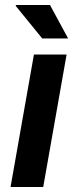

<svg xmlns="http://www.w3.org/2000/svg" viewBox="-20 -744 306 764"><path d="M22 0 115 -527H245L152 0ZM148 -591 43 -720V-724H179L251 -591Z"/></svg>

Font: Archivo SemiExpanded SemiBold
Style: Italic
Weight: 600
Width: 6
Italic angle: -10°
Designer: Hector Gatti
Foundry: Omnibus-Type
Version: Version 2.001